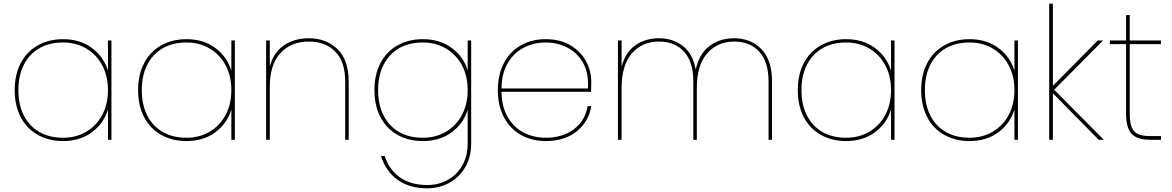

<svg xmlns="http://www.w3.org/2000/svg" viewBox="-20 -760 6373 1044"><path d="M60 -270Q60 -355 93 -417.5Q126 -480 186 -513.5Q246 -547 323 -547Q416 -547 480.5 -498.5Q545 -450 567 -375V-540H586V0H567V-165Q545 -90 480.5 -41.5Q416 7 323 7Q246 7 186 -26.5Q126 -60 93 -122.5Q60 -185 60 -270ZM567 -270Q567 -347 535.5 -405.5Q504 -464 448.5 -496.5Q393 -529 323 -529Q249 -529 194.5 -498Q140 -467 110 -408.5Q80 -350 80 -270Q80 -190 110 -131.5Q140 -73 194.5 -42Q249 -11 323 -11Q393 -11 448.5 -43.5Q504 -76 535.5 -134.5Q567 -193 567 -270Z M731 -270Q731 -355 764 -417.5Q797 -480 857 -513.5Q917 -547 994 -547Q1087 -547 1151.5 -498.5Q1216 -450 1238 -375V-540H1257V0H1238V-165Q1216 -90 1151.5 -41.5Q1087 7 994 7Q917 7 857 -26.5Q797 -60 764 -122.5Q731 -185 731 -270ZM1238 -270Q1238 -347 1206.5 -405.5Q1175 -464 1119.5 -496.5Q1064 -529 994 -529Q920 -529 865.5 -498Q811 -467 781 -408.5Q751 -350 751 -270Q751 -190 781 -131.5Q811 -73 865.5 -42Q920 -11 994 -11Q1064 -11 1119.5 -43.5Q1175 -76 1206.5 -134.5Q1238 -193 1238 -270Z M1659 -552Q1754 -552 1815 -493Q1876 -434 1876 -315V0H1857V-317Q1857 -423 1804 -478.5Q1751 -534 1659 -534Q1563 -534 1505 -471.5Q1447 -409 1447 -287V0H1427V-540H1447V-398Q1466 -473 1523 -512.5Q1580 -552 1659 -552Z M2279 -547Q2372 -547 2436.5 -499Q2501 -451 2523 -377V-540H2542V20Q2542 95 2509 150.5Q2476 206 2421.5 235Q2367 264 2303 264Q2205 264 2140.5 216.5Q2076 169 2052 88H2072Q2095 161 2153.5 203.5Q2212 246 2303 246Q2365 246 2415 218Q2465 190 2494 139Q2523 88 2523 20V-164Q2501 -89 2436.5 -41Q2372 7 2279 7Q2202 7 2142 -26.5Q2082 -60 2049 -122.5Q2016 -185 2016 -270Q2016 -355 2049 -417.5Q2082 -480 2142 -513.5Q2202 -547 2279 -547ZM2523 -270Q2523 -347 2491.5 -405.5Q2460 -464 2404.5 -496.5Q2349 -529 2279 -529Q2205 -529 2150.5 -498Q2096 -467 2066 -408.5Q2036 -350 2036 -270Q2036 -190 2066 -131.5Q2096 -73 2150.5 -42Q2205 -11 2279 -11Q2349 -11 2404.5 -43.5Q2460 -76 2491.5 -134.5Q2523 -193 2523 -270Z M2947 -11Q3038 -11 3100 -57Q3162 -103 3175 -183H3195Q3181 -98 3115.5 -45.5Q3050 7 2947 7Q2872 7 2813 -26Q2754 -59 2720.5 -122Q2687 -185 2687 -270Q2687 -355 2720.5 -418Q2754 -481 2813 -514Q2872 -547 2947 -547Q3026 -547 3082 -513.5Q3138 -480 3166.5 -427Q3195 -374 3195 -315Q3195 -279 3194 -261H2707Q2708 -178 2741.5 -122Q2775 -66 2829 -38.5Q2883 -11 2947 -11ZM2947 -529Q2883 -529 2829 -501.5Q2775 -474 2741.5 -418Q2708 -362 2707 -279H3177Q3182 -362 3150.5 -418Q3119 -474 3064.5 -501.5Q3010 -529 2947 -529Z M3972 -552Q4062 -552 4120 -493Q4178 -434 4178 -315V0H4159V-317Q4159 -423 4109 -478.5Q4059 -534 3972 -534Q3881 -534 3825 -469.5Q3769 -405 3769 -282V0H3750V-317Q3750 -423 3700 -478.5Q3650 -534 3563 -534Q3471 -534 3415.5 -469.5Q3360 -405 3360 -282V0H3340V-540H3360V-397Q3380 -475 3434.5 -513.5Q3489 -552 3563 -552Q3639 -552 3693.5 -509.5Q3748 -467 3763 -381Q3781 -467 3837.5 -509.5Q3894 -552 3972 -552Z M4318 -270Q4318 -355 4351 -417.5Q4384 -480 4444 -513.5Q4504 -547 4581 -547Q4674 -547 4738.5 -498.5Q4803 -450 4825 -375V-540H4844V0H4825V-165Q4803 -90 4738.5 -41.5Q4674 7 4581 7Q4504 7 4444 -26.5Q4384 -60 4351 -122.5Q4318 -185 4318 -270ZM4825 -270Q4825 -347 4793.5 -405.5Q4762 -464 4706.5 -496.5Q4651 -529 4581 -529Q4507 -529 4452.5 -498Q4398 -467 4368 -408.5Q4338 -350 4338 -270Q4338 -190 4368 -131.5Q4398 -73 4452.5 -42Q4507 -11 4581 -11Q4651 -11 4706.5 -43.5Q4762 -76 4793.5 -134.5Q4825 -193 4825 -270Z M4989 -270Q4989 -355 5022 -417.5Q5055 -480 5115 -513.5Q5175 -547 5252 -547Q5345 -547 5409.5 -498.5Q5474 -450 5496 -375V-540H5515V0H5496V-165Q5474 -90 5409.5 -41.5Q5345 7 5252 7Q5175 7 5115 -26.5Q5055 -60 5022 -122.5Q4989 -185 4989 -270ZM5496 -270Q5496 -347 5464.5 -405.5Q5433 -464 5377.5 -496.5Q5322 -529 5252 -529Q5178 -529 5123.5 -498Q5069 -467 5039 -408.5Q5009 -350 5009 -270Q5009 -190 5039 -131.5Q5069 -73 5123.5 -42Q5178 -11 5252 -11Q5322 -11 5377.5 -43.5Q5433 -76 5464.5 -134.5Q5496 -193 5496 -270Z M5954 0 5705 -253V0H5685V-740H5705V-293L5949 -540H5978L5712 -272L5982 0Z M6123 -520V-142Q6123 -93 6134 -67Q6145 -41 6169 -30.5Q6193 -20 6236 -20H6293V0H6234Q6164 0 6133.5 -32Q6103 -64 6103 -142V-520H6015V-540H6103V-678H6123V-540H6293V-520Z"/></svg>

Font: Fz Poppins Thin
Style: Regular
Weight: 100
Designer: Ninad Kale (Devanagari), Jonny Pinhorn (Latin)
Foundry: Indian Type Foundry
Version: Vit hóa bi Vntype.Com & FontZin.Com